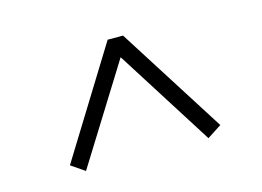

<svg xmlns="http://www.w3.org/2000/svg" viewBox="-57 -645 706 518"><g transform="rotate(-15 296.5 -385.5)"><path d="M89 -248 275 -549H318L509 -248L469 -222L281 -519H312L127 -222Z"/></g></svg>

Font: Noto Serif TC ExtraLight SemiBold
Style: Regular
Weight: 600
Version: Version 2.003-H1;hotconv 1.1.1;makeotfexe 2.6.0